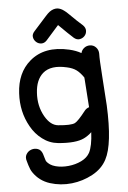

<svg xmlns="http://www.w3.org/2000/svg" viewBox="-64 -806 720 1080"><g transform="rotate(-5 296.5 -265.5)"><path d="M298 227Q360 220 415 190.5Q470 161 496 111Q541 27 531 -193Q529 -232 520 -357Q513 -453 514 -486Q514 -507 500 -522Q486 -537 465 -537Q447 -537 433 -526Q419 -515 415 -498Q387 -514 349 -523Q210 -555 125 -481Q52 -418 46 -303Q40 -199 88 -114Q113 -69 152 -40Q191 -10 241 -5Q340 4 387 -19Q410 -30 431 -50Q427 29 408 65Q393 92 360 108Q327 124 287.5 128Q248 132 214 123Q180 114 163 90L159 78Q151 50 150 48Q142 25 123.5 18.5Q105 12 86.5 18.5Q68 25 58 42Q48 59 56 82Q58 87 60 96Q62 105 63 106Q70 130 81 146Q115 196 174 215Q234 234 298 227ZM249 -105Q206 -109 175 -163Q141 -223 146 -297Q150 -370 191 -406Q237 -446 327 -425Q359 -418 379 -403.5Q399 -389 419 -360L420 -350Q429 -227 431 -191Q415 -186 405 -173Q363 -119 344 -109Q321 -98 249 -105ZM226 -586 296 -665 298 -666 304 -660Q351 -613 380 -587Q396 -574 412.5 -577Q429 -580 440 -592Q451 -604 451.5 -621Q452 -638 437 -653Q410 -676 365 -721Q349 -737 340 -743Q321 -758 301 -760Q279 -761 258 -746Q247 -738 233 -722L163 -644Q148 -628 150.5 -611.5Q153 -595 165.5 -583.5Q178 -572 195 -571.5Q212 -571 226 -586Z"/></g></svg>

Font: Balsamiq Sans
Style: Regular
Weight: 400
Designer: Michael Angeles
Foundry: Balsamiq SRL
Version: Version 1.020; ttfautohint (v1.8.4.7-5d5b);gftools[0.9.26]